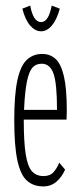

<svg xmlns="http://www.w3.org/2000/svg" viewBox="-20 -657 290 687"><path d="M135 10Q99 10 76 -11Q53 -32 42 -84Q31 -136 31 -227Q31 -317 42 -369Q53 -421 75.5 -442.5Q98 -464 131 -464Q159 -464 178.5 -446.5Q198 -429 208.5 -385Q219 -341 219 -261Q219 -251 218.5 -244Q218 -237 218 -229H65Q65 -149 72 -105Q79 -61 94.5 -44Q110 -27 136 -27Q159 -27 171.5 -41Q184 -55 192 -75L213 -50Q201 -23 181.5 -6.5Q162 10 135 10ZM66 -264H184Q184 -358 171.5 -393.5Q159 -429 129 -429Q109 -429 96.5 -415.5Q84 -402 76.5 -366Q69 -330 66 -264ZM165 -637 194 -626Q183 -586 165.5 -565.5Q148 -545 127 -545Q106 -545 88 -565.5Q70 -586 60 -626L88 -637Q99 -578 127 -578Q154 -578 165 -637Z"/></svg>

Font: Inconsolata UltraCondensed Light
Style: Regular
Weight: 300
Width: 1
Monospace: yes
Designer: Raph Levien, Cyreal, Brenton Simpson
Foundry: Raph Levien, Cyreal, Google
Version: Version 3.001; ttfautohint (v1.8.2.53-6de2)